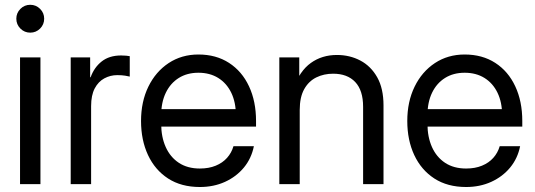

<svg xmlns="http://www.w3.org/2000/svg" viewBox="-20 -749 2178 781"><path d="M61.5 0V-515.6H144.5V0ZM103 -616.2Q79.6 -616.2 63 -632.8Q46.4 -649.4 46.4 -672.9Q46.4 -696.3 63 -712.9Q79.6 -729.5 103 -729.5Q126.5 -729.5 143.1 -712.9Q159.7 -696.3 159.7 -672.9Q159.7 -649.4 143.1 -632.8Q126.5 -616.2 103 -616.2Z M267.6 0V-515.6H346.7V-434.6H348.6Q362.8 -474.6 393.6 -499Q424.3 -523.4 472.7 -523.4Q483.9 -523.4 493.4 -522.5Q502.9 -521.5 507.8 -520.5V-437.5Q502.9 -439 489 -441.2Q475.1 -443.4 457 -443.4Q428.7 -443.4 404.3 -430.2Q379.9 -417 365.2 -389.2Q350.6 -361.3 350.6 -317.4V0Z M793 11.7Q717.3 11.7 663.8 -22.9Q610.4 -57.6 582 -118.4Q553.7 -179.2 553.7 -256.8Q553.7 -335.4 583.5 -396.5Q613.3 -457.5 666 -492.4Q718.8 -527.3 787.1 -527.3Q858.9 -527.3 911.6 -493.2Q964.4 -459 992.9 -397.9Q1021.5 -336.9 1021.5 -256.8V-233.9H597.7V-305.2H975.1L939.5 -280.3Q939.5 -333 920.7 -371.8Q901.9 -410.6 867.7 -431.9Q833.5 -453.1 787.1 -453.1Q741.2 -453.1 707.3 -431.9Q673.3 -410.6 654.5 -371.8Q635.7 -333 635.7 -280.3V-245.1Q635.7 -191.9 654.1 -150.9Q672.4 -109.9 707.5 -86.7Q742.7 -63.5 793 -63.5Q829.6 -63.5 857.4 -75Q885.3 -86.4 903.6 -106.9Q921.9 -127.4 929.7 -154.3H1012.7Q1002.9 -105 972.2 -67.6Q941.4 -30.3 895.3 -9.3Q849.1 11.7 793 11.7Z M1199.2 -301.8V0H1116.2V-515.6H1197.3V-390.6H1173.8Q1199.2 -460.4 1244.4 -492.9Q1289.6 -525.4 1350.6 -525.4Q1402.8 -525.4 1445.8 -502.7Q1488.8 -480 1514.4 -434.6Q1540 -389.2 1540 -320.3V0H1457V-314.5Q1457 -381.3 1425 -415.3Q1393.1 -449.2 1335 -449.2Q1297.4 -449.2 1266.6 -434.1Q1235.8 -418.9 1217.5 -386.5Q1199.2 -354 1199.2 -301.8Z M1876 11.7Q1800.3 11.7 1746.8 -22.9Q1693.4 -57.6 1665 -118.4Q1636.7 -179.2 1636.7 -256.8Q1636.7 -335.4 1666.5 -396.5Q1696.3 -457.5 1749 -492.4Q1801.8 -527.3 1870.1 -527.3Q1941.9 -527.3 1994.6 -493.2Q2047.4 -459 2075.9 -397.9Q2104.5 -336.9 2104.5 -256.8V-233.9H1680.7V-305.2H2058.1L2022.5 -280.3Q2022.5 -333 2003.7 -371.8Q1984.9 -410.6 1950.7 -431.9Q1916.5 -453.1 1870.1 -453.1Q1824.2 -453.1 1790.3 -431.9Q1756.3 -410.6 1737.5 -371.8Q1718.8 -333 1718.8 -280.3V-245.1Q1718.8 -191.9 1737.1 -150.9Q1755.4 -109.9 1790.5 -86.7Q1825.7 -63.5 1876 -63.5Q1912.6 -63.5 1940.4 -75Q1968.3 -86.4 1986.6 -106.9Q2004.9 -127.4 2012.7 -154.3H2095.7Q2085.9 -105 2055.2 -67.6Q2024.4 -30.3 1978.3 -9.3Q1932.1 11.7 1876 11.7Z"/></svg>

Font: Inter Khmer Looped
Style: Regular
Weight: 400
Designer: Rasmus Andersson, Sovichet Tep
Foundry: Anagata Design
Version: Version 1.000